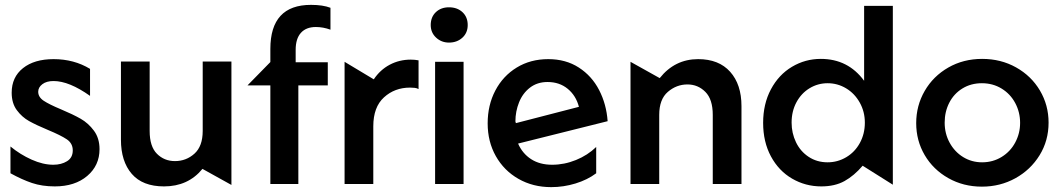

<svg xmlns="http://www.w3.org/2000/svg" viewBox="-20 -756 4362 789"><path d="M199 -79Q157 -79 110 -100Q63 -121 23 -154V-44Q70 -18 111.5 -4Q153 10 205 10Q288 10 338.5 -33Q389 -76 389 -143Q389 -188 366 -219Q343 -250 311.5 -268Q280 -286 230 -307Q182 -327 159.5 -342Q137 -357 137 -379Q137 -397 154 -410Q171 -423 200 -423Q264 -423 350 -362V-473Q284 -513 200 -513Q121 -513 74.5 -476Q28 -439 28 -375Q28 -332 49 -303.5Q70 -275 99.5 -258.5Q129 -242 177 -222Q230 -200 254.5 -183.5Q279 -167 279 -138Q279 -108 255.5 -93.5Q232 -79 199 -79Z M654 10Q753 10 812 -62L931 4V-503H813V-218Q813 -155 779 -124.5Q745 -94 699 -94Q655 -94 625 -124Q595 -154 595 -218V-503H477V-182Q477 -93 521.5 -41.5Q566 10 654 10Z M1258 -736Q1091 -736 1091 -555V-501L997 -405H1091V0H1206V-405H1327V-500H1195V-551Q1195 -597 1216.5 -621Q1238 -645 1278 -645Q1308 -645 1338 -634V-724Q1307 -736 1258 -736Z M1668 -511Q1621 -511 1581.5 -490Q1542 -469 1516 -430L1396 -502V0H1514V-237Q1514 -316 1558 -356Q1602 -396 1665 -396Q1675 -396 1684 -395Q1693 -394 1700 -390V-508Q1685 -511 1668 -511Z M1885 -502H1768V0H1885ZM1750 -653Q1750 -622 1772 -601.5Q1794 -581 1825 -581Q1858 -581 1880 -601Q1902 -621 1902 -653Q1902 -686 1880.5 -706Q1859 -726 1825 -726Q1792 -726 1771 -706Q1750 -686 1750 -653Z M2249 -79Q2198 -79 2162.5 -102Q2127 -125 2109 -166L2477 -258Q2472 -328 2442 -386Q2412 -444 2358.5 -478.5Q2305 -513 2233 -513Q2160 -513 2103.5 -478.5Q2047 -444 2015.5 -384Q1984 -324 1984 -249Q1984 -174 2017.5 -114.5Q2051 -55 2110.5 -21Q2170 13 2245 13Q2296 13 2345 -2Q2394 -17 2430 -44V-152Q2395 -118 2347 -98.5Q2299 -79 2249 -79ZM2230 -419Q2279 -419 2313 -391Q2347 -363 2359 -317L2100 -250L2098 -257Q2098 -298 2113 -335.5Q2128 -373 2158 -396Q2188 -419 2230 -419Z M2849 -513Q2753 -513 2691 -435L2571 -502V0H2689V-284Q2689 -348 2724.5 -378.5Q2760 -409 2805 -409Q2848 -409 2878.5 -378.5Q2909 -348 2909 -284V0H3027V-320Q3027 -409 2980.5 -461Q2934 -513 2849 -513Z M3649 -732H3531V-424Q3465 -514 3353 -514Q3289 -514 3234.5 -481.5Q3180 -449 3148 -389Q3116 -329 3116 -251Q3116 -173 3148 -113.5Q3180 -54 3235 -22Q3290 10 3355 10Q3411 10 3450.5 -12Q3490 -34 3525 -75L3649 3ZM3233 -252Q3233 -299 3253 -336Q3273 -373 3307 -393.5Q3341 -414 3381 -414Q3422 -414 3457 -393Q3492 -372 3513 -334.5Q3534 -297 3534 -252Q3534 -206 3513.5 -168.5Q3493 -131 3457.5 -110Q3422 -89 3381 -89Q3337 -89 3303 -111.5Q3269 -134 3251 -171.5Q3233 -209 3233 -252Z M4289 -252Q4289 -324 4253.5 -384Q4218 -444 4155.5 -479Q4093 -514 4016 -514Q3939 -514 3877 -478.5Q3815 -443 3780 -382.5Q3745 -322 3745 -250Q3745 -178 3780 -118.5Q3815 -59 3877 -24Q3939 11 4015 11Q4090 11 4152.5 -23.5Q4215 -58 4252 -118Q4289 -178 4289 -252ZM4172 -251Q4172 -208 4152 -170.5Q4132 -133 4096 -111Q4060 -89 4016 -89Q3973 -89 3938 -110.5Q3903 -132 3882.5 -169.5Q3862 -207 3862 -252Q3862 -297 3881 -334Q3900 -371 3935 -392.5Q3970 -414 4015 -414Q4060 -414 4096 -392Q4132 -370 4152 -332.5Q4172 -295 4172 -251Z"/></svg>

Font: Geom Medium
Style: Bold
Weight: 500
Version: Version 1.102